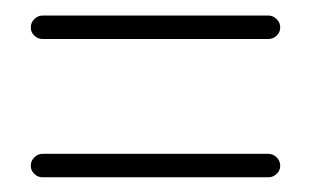

<svg xmlns="http://www.w3.org/2000/svg" viewBox="-20 -386 408 252"><path d="M347.8 -168.5Q347.8 -162.2 343.1 -157.8Q338.5 -153.3 332.2 -153.3H35.9Q29.6 -153.3 25 -157.8Q20.4 -162.2 20.4 -168.5Q20.4 -174.8 25 -179.4Q29.6 -184.1 35.9 -184.1H332.2Q338.5 -184.1 343.1 -179.4Q347.8 -174.8 347.8 -168.5ZM347.8 -350Q347.8 -343.7 343.1 -339.3Q338.5 -334.8 332.2 -334.8H35.9Q29.6 -334.8 25 -339.3Q20.4 -343.7 20.4 -350Q20.4 -356.3 25 -360.9Q29.6 -365.6 35.9 -365.6H332.2Q338.5 -365.6 343.1 -360.9Q347.8 -356.3 347.8 -350Z"/></svg>

Font: 26F Galaxy Hebrew Ultra Light
Style: Regular
Weight: 200
Designer: C₂₉H₂₅N₃O₅
Version: Version 1.000